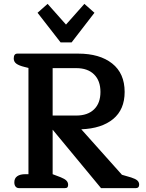

<svg xmlns="http://www.w3.org/2000/svg" viewBox="-20 -972 752 992"><path d="M174 -906 226 -952 321 -845 416 -952 468 -906 350 -753H293ZM54 -30Q54 -51 69 -61.5Q84 -72 110 -72H127V-621L107 -626Q78 -633 64.5 -643Q51 -653 51 -670Q51 -695 70 -695H384Q495 -695 559.5 -644Q624 -593 624 -497Q624 -406 564.5 -357Q505 -308 400 -304L610 -69L658 -55Q680 -48 689.5 -39.5Q699 -31 699 -18Q699 0 682 0H502L252 -302V-72L294 -56Q314 -48 323 -39Q332 -30 332 -17Q332 -9 328.5 -4.5Q325 0 315 0H79Q67 0 60.5 -8Q54 -16 54 -30ZM374 -375Q433 -375 466 -407Q499 -439 499 -497Q499 -555 466 -587.5Q433 -620 374 -620H252V-375Z"/></svg>

Font: Maitree Semibold
Style: Regular
Weight: 600
Designer: CadsonDemak Team
Foundry: CadsonDemak
Version: Version 1.000